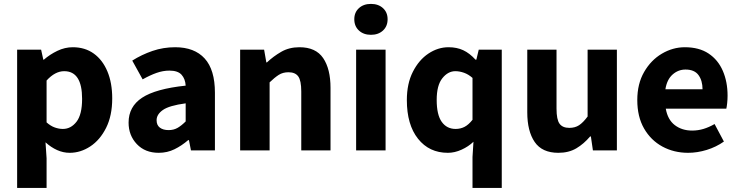

<svg xmlns="http://www.w3.org/2000/svg" viewBox="-20 -763 3749 974"><path d="M66.9 190.4V-511.2H188.5L199.7 -460.4H202.6Q232.9 -486.8 271 -505.1Q309.1 -523.4 349.1 -523.4Q411.1 -523.4 455.8 -491.2Q500.5 -459 524.9 -400.6Q549.3 -342.3 549.3 -263.7Q549.3 -176.3 518.3 -114.5Q487.3 -52.7 438 -20.3Q388.7 12.2 333.5 12.2Q300.8 12.2 269.8 -1.7Q238.8 -15.6 210.9 -41L216.3 40V190.4ZM298.8 -108.9Q339.8 -108.9 368.2 -145.5Q396.5 -182.1 396.5 -261.7Q396.5 -401.9 305.7 -401.9Q259.3 -401.9 216.3 -354.5V-142.1Q237.3 -123.5 258.3 -116.2Q279.3 -108.9 298.8 -108.9Z M785.2 12.2Q715.8 12.2 674.1 -32Q632.3 -76.2 632.3 -141.1Q632.3 -222.2 700.9 -267.3Q769.5 -312.5 921.9 -328.6Q919.9 -362.8 901.1 -383.8Q882.3 -404.8 839.4 -404.8Q807.1 -404.8 773.9 -393.1Q740.7 -381.3 703.6 -360.4L650.9 -455.6Q698.7 -485.8 753.4 -504.6Q808.1 -523.4 868.7 -523.4Q966.3 -523.4 1018.3 -466.3Q1070.3 -409.2 1070.3 -292.5V0H948.7L938.5 -52.2H934.6Q901.9 -23.9 865.2 -5.9Q828.6 12.2 785.2 12.2ZM835.4 -103Q861.3 -103 881.1 -114.5Q900.9 -126 921.9 -147V-238.8Q838.4 -227.5 806.4 -205.1Q774.4 -182.6 774.4 -153.3Q774.4 -127.9 791 -115.5Q807.6 -103 835.4 -103Z M1198.2 0V-511.2H1319.8L1331.1 -446.3H1334Q1366.7 -477.1 1406.7 -500.2Q1446.8 -523.4 1499 -523.4Q1582 -523.4 1619.4 -468.3Q1656.7 -413.1 1656.7 -317.4V0H1508.3V-298.8Q1508.3 -354.5 1492.9 -375.5Q1477.5 -396.5 1443.4 -396.5Q1415 -396.5 1394 -383.1Q1373 -369.6 1347.7 -345.2V0Z M1786.6 0V-511.2H1936V0ZM1861.8 -586.4Q1824.2 -586.4 1800.8 -608.2Q1777.3 -629.9 1777.3 -665.5Q1777.3 -700.2 1800.8 -721.7Q1824.2 -743.2 1861.8 -743.2Q1899.4 -743.2 1922.9 -721.7Q1946.3 -700.2 1946.3 -665.5Q1946.3 -629.9 1922.9 -608.2Q1899.4 -586.4 1861.8 -586.4Z M2377 190.4V33.7L2381.8 -43.9Q2356.4 -19.5 2321.5 -3.7Q2286.6 12.2 2252 12.2Q2157.2 12.2 2100.6 -59.1Q2043.9 -130.4 2043.9 -255.4Q2043.9 -338.9 2074.5 -398.9Q2105 -459 2153.3 -491.2Q2201.7 -523.4 2255.4 -523.4Q2297.4 -523.4 2329.8 -508.3Q2362.3 -493.2 2392.1 -460.4H2396.5L2408.7 -511.2H2525.4V190.4ZM2291.5 -108.9Q2315.9 -108.9 2336.4 -119.4Q2356.9 -129.9 2377 -155.3V-367.7Q2356 -386.2 2333.5 -394Q2311 -401.9 2290 -401.9Q2252.4 -401.9 2223.9 -366Q2195.3 -330.1 2195.3 -256.3Q2195.3 -180.7 2220.9 -144.8Q2246.6 -108.9 2291.5 -108.9Z M2812.5 12.2Q2730 12.2 2692.4 -42.7Q2654.8 -97.7 2654.8 -193.4V-511.2H2803.2V-211.9Q2803.2 -156.2 2818.6 -135.3Q2834 -114.3 2868.2 -114.3Q2897 -114.3 2917.5 -127.7Q2938 -141.1 2960.9 -171.9V-511.2H3109.4V0H2987.8L2977.5 -70.8H2973.6Q2941.9 -33.2 2903.6 -10.5Q2865.2 12.2 2812.5 12.2Z M3470.7 12.2Q3398.9 12.2 3340.3 -19.5Q3281.7 -51.3 3247.3 -111.1Q3212.9 -170.9 3212.9 -255.4Q3212.9 -337.9 3247.6 -397.9Q3282.2 -458 3337.6 -490.7Q3393.1 -523.4 3454.1 -523.4Q3526.4 -523.4 3574.5 -491.5Q3622.6 -459.5 3646.7 -403.8Q3670.9 -348.1 3670.9 -277.8Q3670.9 -258.3 3668.9 -240Q3667 -221.7 3664.6 -211.9H3357.4Q3367.2 -155.8 3403.3 -128.2Q3439.5 -100.6 3491.2 -100.6Q3521 -100.6 3549.1 -109.1Q3577.1 -117.7 3605 -133.8L3652.3 -44.9Q3612.8 -17.1 3564.9 -2.4Q3517.1 12.2 3470.7 12.2ZM3355.5 -310.1H3543.9Q3543.9 -354 3523.4 -382.1Q3502.9 -410.2 3457.5 -410.2Q3420.4 -410.2 3391.8 -384.8Q3363.3 -359.4 3355.5 -310.1Z"/></svg>

Font: Akatab Black
Style: Regular
Weight: 900
Designer: SIL Global
Foundry: SIL Global
Version: Version 4.000